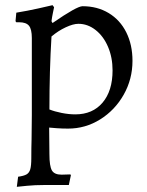

<svg xmlns="http://www.w3.org/2000/svg" viewBox="-20 -485 568 742"><path d="M101 126Q101 84 102 54L103 -40V-338Q103 -372 92 -385.5Q81 -399 54 -399H43L40 -403L43 -436Q86 -443 128.5 -452.5Q171 -462 183 -465L189 -457Q188 -452 184.5 -435.5Q181 -419 179 -403L183 -396Q277 -461 299 -461Q356 -461 400 -434.5Q444 -408 468 -360Q492 -312 492 -250Q492 -179 458 -119Q424 -59 367 -23.5Q310 12 243 12Q221 12 199.5 10.5Q178 9 170 8L171 111Q171 157 180.5 173.5Q190 190 218 190L252 189L254 192L246 230H151Q115 230 84.5 233Q54 236 45 237L50 198Q72 195 82.5 189Q93 183 97 169Q101 155 101 126ZM271 -43Q338 -43 376.5 -88.5Q415 -134 415 -213Q415 -263 397.5 -304Q380 -345 349.5 -369Q319 -393 283 -393Q263 -393 234 -379.5Q205 -366 179 -344Q171 -213 171 -62Q191 -54 218.5 -48.5Q246 -43 271 -43Z"/></svg>

Font: Sahitya
Style: Regular
Weight: 400
Designer: Juan Pablo del Peral
Foundry: Juan Pablo del Peral (http://www.huertatipografica.com)
Version: Version 1.001;PS 001.000;hotconv 1.0.70;makeotf.lib2.5.58329